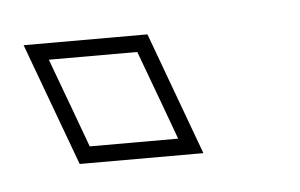

<svg xmlns="http://www.w3.org/2000/svg" viewBox="-29 -105 270 173"><g transform="rotate(-5 106.0 -18.5)"><path d="M33 -19 18.2 -59H98.2L113 -19L113.4 -18L128.1 22H48.1L33.4 -18ZM-3.3 -74 37.7 37H149.6L108.7 -74Z"/></g></svg>

Font: Nordica Plus
Style: NordicaClassicLightOpOblOl
Weight: 300
Version: Version 1.01